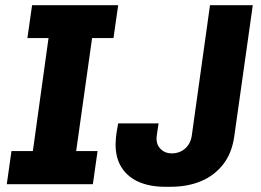

<svg xmlns="http://www.w3.org/2000/svg" viewBox="-20 -706 1002 736"><path d="M6 0 24 -127H106L166 -560H85L103 -686H433L415 -560H333L272 -127H354L336 0ZM612 10Q556 10 513.5 -8Q471 -26 447 -62.5Q423 -99 423 -153Q423 -162 424.5 -179Q426 -196 433 -233H588Q585 -214 582.5 -197.5Q580 -181 580 -175Q580 -150 596.5 -134Q613 -118 638 -118Q668 -118 689 -136Q710 -154 715 -185L785 -686H949L878 -183Q869 -119 835.5 -76Q802 -33 750.5 -11.5Q699 10 634 10Z"/></svg>

Font: Chivo Medium
Style: Bold Italic
Weight: 700
Italic angle: -8.05°
Version: Version 2.002